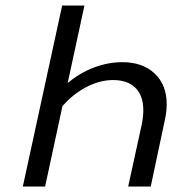

<svg xmlns="http://www.w3.org/2000/svg" viewBox="-20 -678 695 698"><path d="M586 -299Q586 -274 580 -245L528 0H446L495 -224Q501 -253 501 -277Q501 -330 472.5 -358.5Q444 -387 391 -387Q343 -387 294 -361.5Q245 -336 207 -292L144 0H63L206 -658H287L226 -376Q270 -413 321.5 -432.5Q373 -452 425 -452Q498 -452 542 -411Q586 -370 586 -299Z"/></svg>

Font: Ysabeau Medium
Style: Italic
Weight: 500
Italic angle: -12°
Designer: Christian Thalmann (Catharsis Fonts)
Version: Version 0.003